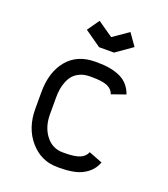

<svg xmlns="http://www.w3.org/2000/svg" viewBox="-131 -792 787 898"><g transform="rotate(20 262.5 -343.0)"><path d="M287.1 -645 363.8 -698.2 405.8 -638.7 324.2 -581.5H250L168.5 -638.7L210.4 -698.2ZM267.6 -438.5H257.8Q231 -438.5 210.2 -429.7Q189.5 -420.9 176.8 -407Q164.1 -393.1 156 -373.5Q147.9 -354 144.8 -334Q141.6 -314 141.6 -291.5V-208.5Q141.6 -145 174.1 -103Q206.5 -61 257.8 -61H267.6Q317.9 -61 343 -71.5Q368.2 -82 377 -105L445.3 -78.6Q432.6 -44.9 406.2 -24.2Q379.9 -3.4 346.4 4.4Q313 12.2 267.6 12.2H257.8Q176.8 12.2 122.6 -50.3Q68.4 -112.8 68.4 -208.5V-291.5Q68.4 -391.1 117.9 -451.4Q167.5 -511.7 257.8 -511.7H267.6Q337.9 -511.7 383.1 -490.2Q428.2 -468.8 446.3 -417.5L377 -393.1Q369.1 -416.5 344.5 -427.5Q319.8 -438.5 267.6 -438.5Z"/></g></svg>

Font: Anka/Coder Condensed
Style: Regular
Weight: 400
Width: 4
Monospace: yes
Version: Version 1.100